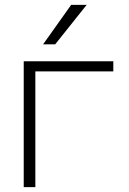

<svg xmlns="http://www.w3.org/2000/svg" viewBox="-20 -773 531 793"><path d="M208 -590H158L274 -753H338ZM126 0H78V-520H448V-478H126Z"/></svg>

Font: Mplus 1p Light
Style: Regular
Weight: 300
Version: Version 1.061